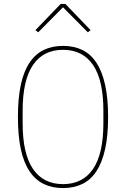

<svg xmlns="http://www.w3.org/2000/svg" viewBox="-20 -943 640 975"><path d="M300 12Q245 12 202.5 -8.5Q160 -29 130.5 -72.5Q101 -116 86 -184.5Q71 -253 71 -349Q71 -445 86 -513.5Q101 -582 130.5 -625.5Q160 -669 202.5 -689.5Q245 -710 300 -710Q355 -710 397.5 -689.5Q440 -669 469 -625.5Q498 -582 513.5 -513.5Q529 -445 529 -349Q529 -253 513.5 -184.5Q498 -116 469 -72.5Q440 -29 397.5 -8.5Q355 12 300 12ZM300 -8Q400 -8 452.5 -85Q505 -162 505 -317V-381Q505 -536 452.5 -613Q400 -690 300 -690Q200 -690 147.5 -613Q95 -536 95 -381V-317Q95 -162 147.5 -85Q200 -8 300 -8ZM312 -923 440 -790 426 -779 300 -906 174 -779 160 -790 288 -923Z"/></svg>

Font: IBM Plex Mono Thin
Style: Regular
Weight: 100
Monospace: yes
Designer: Mike Abbink, Paul van der Laan, Pieter van Rosmalen
Foundry: Bold Monday
Version: Version 2.3